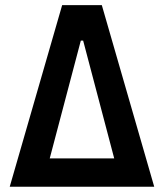

<svg xmlns="http://www.w3.org/2000/svg" viewBox="-20 -713 626 733"><path d="M17.1 0 217.3 -693.4H368.7L568.8 0ZM169.9 -108.4H416L297.4 -558.1H288.6Z"/></svg>

Font: Cascadia Code SemiBold
Style: Regular
Weight: 600
Monospace: yes
Designer: Aaron Bell
Foundry: Saja Typeworks
Version: Version 2404.023; ttfautohint (v1.8.4)